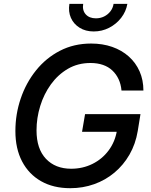

<svg xmlns="http://www.w3.org/2000/svg" viewBox="-20 -963 782 993"><path d="M343.3 10.3Q255.9 10.3 192.4 -25.9Q128.9 -62 94.2 -128.2Q59.6 -194.3 59.6 -285.2Q59.6 -372.6 87.2 -453.6Q114.7 -534.7 166.3 -598.9Q217.8 -663.1 290 -700.4Q362.3 -737.8 451.2 -737.8Q510.7 -737.8 560.3 -720.5Q609.9 -703.1 646 -670.9Q682.1 -638.7 701.9 -594Q721.7 -549.3 721.7 -494.6H608.4Q605.5 -527.3 593.3 -553.5Q581.1 -579.6 560.8 -598.6Q540.5 -617.7 512.2 -627.4Q483.9 -637.2 448.2 -637.2Q382.8 -637.2 331.3 -607.2Q279.8 -577.1 243.4 -526.9Q207 -476.6 188 -414.6Q168.9 -352.5 168.9 -288.6Q168.9 -193.4 217.5 -141.8Q266.1 -90.3 348.1 -90.3Q407.7 -90.3 458 -115.2Q508.3 -140.1 541.7 -184.8Q575.2 -229.5 585 -289.1L612.8 -281.2H404.3L419.9 -372.6H706.5L692.4 -285.6Q681.2 -218.3 649.9 -163.8Q618.7 -109.4 572 -70.3Q525.4 -31.2 467 -10.5Q408.7 10.3 343.3 10.3ZM464.8 -800.3Q422.4 -800.3 391.6 -819.6Q360.8 -838.9 346.7 -870.8Q332.5 -902.8 338.9 -942.9H410.2Q404.8 -909.7 423.3 -888.9Q441.9 -868.2 476.1 -868.2Q499 -868.2 518.3 -877.7Q537.6 -887.2 550.8 -904.1Q564 -920.9 567.4 -942.9H638.7Q631.8 -903.3 606.7 -870.8Q581.5 -838.4 544.4 -819.3Q507.3 -800.3 464.8 -800.3Z"/></svg>

Font: Inter 20pt Medium
Style: Italic
Weight: 500
Italic angle: -9.3988°
Version: Version 4.001;git-66647c0bb